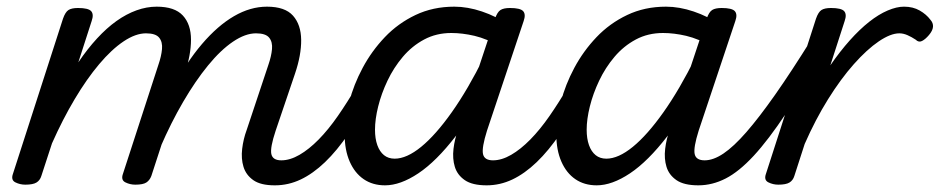

<svg xmlns="http://www.w3.org/2000/svg" viewBox="-20 -539 2819 576"><path d="M804 17Q762 17 740 1.5Q718 -14 710.5 -38.5Q703 -63 706.5 -92.5Q710 -122 720 -149L785 -344Q794 -370 796 -391.5Q798 -413 787.5 -426Q777 -439 748 -439Q716 -439 679 -414Q642 -389 604 -342.5Q566 -296 529.5 -233.5Q493 -171 461 -97L422 -96Q457 -195 498 -273.5Q539 -352 586 -407Q633 -462 682 -490.5Q731 -519 781 -519Q835 -519 859 -492Q883 -465 883.5 -419.5Q884 -374 865 -318L807 -147Q790 -96 794 -77Q798 -58 824 -58Q838 -58 845 -46.5Q852 -35 849.5 -20.5Q847 -6 836 5.5Q825 17 804 17ZM56 15Q40 15 26 8Q12 1 19 -18L169 -483Q176 -503 185.5 -509Q195 -515 214 -515Q245 -515 253.5 -505.5Q262 -496 255 -476L215 -352Q242 -392 271 -423.5Q300 -455 329.5 -476Q359 -497 389.5 -508Q420 -519 450 -519Q504 -519 528.5 -492.5Q553 -466 553 -420Q553 -374 534 -318L434 -11Q429 2 419 8.5Q409 15 386 15Q370 15 356 8Q342 1 349 -18L455 -344Q464 -370 466 -391.5Q468 -413 457.5 -426Q447 -439 418 -439Q387 -439 351 -415Q315 -391 277.5 -346.5Q240 -302 204 -241.5Q168 -181 136 -109L104 -11Q100 2 89.5 8.5Q79 15 56 15Z M805 17Q791 17 784 5.5Q777 -6 779 -20.5Q781 -35 792 -46.5Q803 -58 824 -58Q850 -58 878.5 -74.5Q907 -91 936 -120.5Q965 -150 993.5 -191Q1022 -232 1050 -280Q1057 -294 1070.5 -292.5Q1084 -291 1093 -280.5Q1102 -270 1095 -257Q1061 -190 1026 -138.5Q991 -87 955 -52.5Q919 -18 882 -0.5Q845 17 805 17Z M1135 17Q1098 17 1071 -1.5Q1044 -20 1029 -54.5Q1014 -89 1014 -135Q1014 -181 1027.5 -233Q1041 -285 1068 -335.5Q1095 -386 1134.5 -427.5Q1174 -469 1226.5 -494Q1279 -519 1343 -519Q1383 -519 1426 -504.5Q1469 -490 1503 -466L1487 -397Q1440 -423 1403.5 -431.5Q1367 -440 1334 -440Q1289 -440 1252.5 -420.5Q1216 -401 1188.5 -368.5Q1161 -336 1142.5 -297Q1124 -258 1114.5 -219.5Q1105 -181 1105 -150Q1105 -123 1112 -103.5Q1119 -84 1132 -73.5Q1145 -63 1164 -63Q1200 -63 1243.5 -98.5Q1287 -134 1335.5 -202.5Q1384 -271 1432 -368L1464 -328Q1406 -207 1347.5 -131Q1289 -55 1235 -19Q1181 17 1135 17ZM1440 17Q1397 17 1374.5 1.5Q1352 -14 1344.5 -38.5Q1337 -63 1340.5 -92.5Q1344 -122 1354 -149L1465 -483Q1472 -503 1481.5 -509Q1491 -515 1510 -515Q1541 -515 1549.5 -505.5Q1558 -496 1551 -476L1441 -147Q1425 -96 1429 -77Q1433 -58 1459 -58Q1473 -58 1479.5 -46.5Q1486 -35 1484 -20.5Q1482 -6 1471.5 5.5Q1461 17 1440 17Z M1440 17Q1426 17 1419 5.5Q1412 -6 1414 -20.5Q1416 -35 1427 -46.5Q1438 -58 1459 -58Q1485 -58 1513.5 -74.5Q1542 -91 1571 -120.5Q1600 -150 1628.5 -191Q1657 -232 1685 -280Q1692 -294 1705.5 -292.5Q1719 -291 1728 -280.5Q1737 -270 1730 -257Q1696 -190 1661 -138.5Q1626 -87 1590 -52.5Q1554 -18 1517 -0.5Q1480 17 1440 17Z M1770 17Q1733 17 1706 -1.5Q1679 -20 1664 -54.5Q1649 -89 1649 -135Q1649 -181 1662.5 -233Q1676 -285 1703 -335.5Q1730 -386 1769.5 -427.5Q1809 -469 1861.5 -494Q1914 -519 1978 -519Q2018 -519 2061 -504.5Q2104 -490 2138 -466L2122 -397Q2075 -423 2038.5 -431.5Q2002 -440 1969 -440Q1924 -440 1887.5 -420.5Q1851 -401 1823.5 -368.5Q1796 -336 1777.5 -297Q1759 -258 1749.5 -219.5Q1740 -181 1740 -150Q1740 -123 1747 -103.5Q1754 -84 1767 -73.5Q1780 -63 1799 -63Q1835 -63 1878.5 -98.5Q1922 -134 1970.5 -202.5Q2019 -271 2067 -368L2099 -328Q2041 -207 1982.5 -131Q1924 -55 1870 -19Q1816 17 1770 17ZM2075 17Q2032 17 2009.5 1.5Q1987 -14 1979.5 -38.5Q1972 -63 1975.5 -92.5Q1979 -122 1989 -149L2100 -483Q2107 -503 2116.5 -509Q2126 -515 2145 -515Q2176 -515 2184.5 -505.5Q2193 -496 2186 -476L2076 -147Q2060 -96 2064 -77Q2068 -58 2094 -58Q2108 -58 2114.5 -46.5Q2121 -35 2119 -20.5Q2117 -6 2106.5 5.5Q2096 17 2075 17Z M2075 17Q2061 17 2054 5.5Q2047 -6 2049 -20.5Q2051 -35 2062 -46.5Q2073 -58 2094 -58Q2120 -58 2150.5 -78.5Q2181 -99 2219 -142.5Q2257 -186 2305.5 -255Q2354 -324 2415 -422Q2424 -436 2438 -434.5Q2452 -433 2460 -422.5Q2468 -412 2461 -399Q2392 -280 2338.5 -199.5Q2285 -119 2241 -71.5Q2197 -24 2157 -3.5Q2117 17 2075 17Z M2315 15Q2299 15 2285 8Q2271 1 2278 -18L2428 -483Q2435 -503 2444.5 -509Q2454 -515 2473 -515Q2504 -515 2512.5 -505.5Q2521 -496 2514 -476L2471 -343Q2500 -385 2529.5 -418Q2559 -451 2587.5 -473.5Q2616 -496 2643 -507.5Q2670 -519 2692 -519Q2719 -519 2739 -507.5Q2759 -496 2771 -480Q2780 -470 2779 -458.5Q2778 -447 2767 -434Q2756 -421 2746 -416Q2736 -411 2727 -420Q2715 -428 2702.5 -433.5Q2690 -439 2678 -439Q2652 -439 2616.5 -415Q2581 -391 2541.5 -346.5Q2502 -302 2464 -241Q2426 -180 2394 -107L2363 -11Q2359 2 2348.5 8.5Q2338 15 2315 15Z"/></svg>

Font: Playwrite AU TAS
Style: Regular
Weight: 400
Designer: Veronika Burian, José Scaglione
Foundry: TypeTogether
Version: Version 1.002